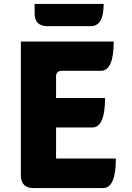

<svg xmlns="http://www.w3.org/2000/svg" viewBox="-20 -956 670 976"><path d="M151 0Q86 0 86 -65V-745H558Q558 -596 493 -596H294Q265 -596 265 -567V-458H514Q514 -308 449 -308H265V-150H569Q569 0 504 0ZM221 -823Q156 -823 156 -888V-936H507Q507 -823 442 -823Z"/></svg>

Font: Swei Half Moon CJK SC
Style: Black
Weight: 900
Version: Version 2.071